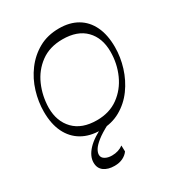

<svg xmlns="http://www.w3.org/2000/svg" viewBox="-180 -672 920 993"><g transform="rotate(-30 280.0 -176.0)"><path d="M244 8Q180 8 133.5 -19Q87 -46 62 -97Q37 -148 37 -221Q37 -280 55 -339.5Q73 -399 109.5 -448Q146 -497 198.5 -526.5Q251 -556 320 -556Q383 -556 428.5 -529.5Q474 -503 498.5 -452Q523 -401 523 -328Q523 -268 504.5 -208.5Q486 -149 450.5 -100Q415 -51 363 -21.5Q311 8 244 8ZM254 -46Q329 -46 382 -84.5Q435 -123 463 -185.5Q491 -248 491 -319Q491 -401 443.5 -449.5Q396 -498 307 -498Q230 -498 177 -459Q124 -420 97 -358Q70 -296 69 -226Q69 -145 117 -95.5Q165 -46 254 -46ZM215 204Q176 204 152 186.5Q128 169 128 135Q128 97 162.5 60Q197 23 271 -11L292 0Q244 25 218 46Q192 67 182 83.5Q172 100 172 114Q172 131 188.5 141Q205 151 230 151Q250 151 267 145.5Q284 140 297 130L298 166Q286 183 265 193.5Q244 204 215 204Z"/></g></svg>

Font: Savate ExtraLight
Style: Italic
Weight: 200
Italic angle: -11°
Designer: Max Esnée
Foundry: Plomb Type
Version: Version 2.000